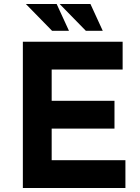

<svg xmlns="http://www.w3.org/2000/svg" viewBox="-20 -946 706 966"><path d="M95 -736H597V-596H240V-439H556V-299H240V-140H611V0H95ZM110 -926H265L327 -791H242ZM280 -926H435L497 -791H412Z"/></svg>

Font: Reem Kufi Fun
Style: Bold
Weight: 700
Designer: Khaled Hosny
Version: Version 1.005